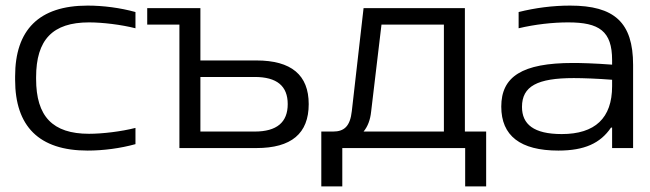

<svg xmlns="http://www.w3.org/2000/svg" viewBox="-20 -529 2322 686"><path d="M34 -256V-244C34 -78 119 9 293 9C349 9 410 1 464 -14V-72C413 -59 346 -51 298 -51C168 -51 109 -113 109 -247V-253C109 -387 168 -449 298 -449C346 -449 413 -441 464 -428V-486C410 -501 349 -509 293 -509C119 -509 34 -422 34 -256Z M621 0H896C1021 0 1083 -52 1083 -157C1083 -261 1021 -313 896 -313H696V-500H506V-441H621ZM696 -59V-254H890C969 -254 1008 -222 1008 -157C1008 -92 969 -59 890 -59Z M1170 -59H1128V137H1203V0H1642V137H1717V-59H1641V-500H1279L1237 -132C1231 -77 1209 -59 1170 -59ZM1279 -59C1294 -77 1303 -101 1306 -130L1343 -441H1566V-59Z M2017 -509C1955 -509 1893 -501 1833 -486V-428C1892 -442 1955 -449 2010 -449C2121 -449 2167 -418 2167 -314V-298C2101 -303 2054 -304 2027 -304C1845 -304 1771 -255 1771 -148C1771 -44 1839 9 1975 9C2068 9 2125 -17 2163 -73H2167V0H2242V-297C2242 -449 2175 -509 2017 -509ZM1845 -147C1845 -221 1900 -250 2030 -250C2063 -250 2117 -248 2167 -244V-221C2167 -107 2106 -50 1987 -50C1887 -50 1845 -85 1845 -147Z"/></svg>

Font: LT Wave Light
Style: Regular
Weight: 300
Designer: Daniel Lyons
Version: Version 2.5 (Glyphs App)